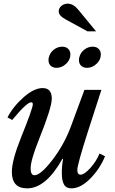

<svg xmlns="http://www.w3.org/2000/svg" viewBox="-20 -1023 633 1053"><path d="M169 -62Q203 -62 267.5 -146Q332 -230 369 -330L443 -530H536L462 -301Q404 -120 404 -91Q404 -65 422 -65Q442 -65 474.5 -100.5Q507 -136 526 -181L556 -166Q528 -97 475 -43.5Q422 10 372 10Q343 10 331 -11Q319 -32 319 -75Q319 -115 326 -150L323 -153Q232 10 129 10Q45 10 45 -80Q45 -143 95 -268Q160 -429 160 -451Q160 -462 151 -462Q127 -462 47 -365L21 -379Q53 -440 110 -490Q167 -540 214 -540Q264 -540 264 -482Q264 -433 194 -259Q148 -144 148 -100Q148 -62 169 -62ZM248 -709Q254 -734 275 -750.5Q296 -767 321 -767Q342 -767 354 -755Q366 -743 366 -724Q366 -695 342.5 -673Q319 -651 290 -651Q270 -651 258 -662.5Q246 -674 246 -693Q246 -703 248 -709ZM415 -709Q421 -734 442 -750.5Q463 -767 488 -767Q509 -767 521 -755Q533 -743 533 -724Q533 -695 509.5 -673Q486 -651 457 -651Q437 -651 425 -662.5Q413 -674 413 -693Q413 -703 415 -709ZM507 -851H460L341 -916Q302 -937 302 -960Q302 -979 317 -991Q332 -1003 351 -1003Q382 -1003 409 -970Z"/></svg>

Font: Libre Baskerville
Style: Italic
Weight: 400
Italic angle: -15°
Designer: Pablo Impallari, Rodrigo Fuenzalida
Foundry: Pablo Impallari, Rodrigo Fuenzalida
Version: Version 1.051;Glyphs 3.2.3 (3260)